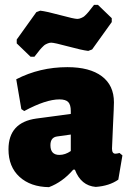

<svg xmlns="http://www.w3.org/2000/svg" viewBox="-20 -761 543 792"><path d="M384 -741 441 -686V-670L360 -557L344 -551Q318 -554 261 -569.5Q204 -585 191 -585Q187 -585 183 -584Q179 -583 174.5 -581Q170 -579 166.5 -577Q163 -575 158.5 -570.5Q154 -566 151.5 -563.5Q149 -561 144 -555Q139 -549 137 -546Q135 -543 129.5 -536.5Q124 -530 122 -527H106L49 -582V-598L130 -711L146 -717Q172 -714 229 -698.5Q286 -683 299 -683Q303 -683 307 -684Q311 -685 315.5 -687Q320 -689 323.5 -691Q327 -693 331.5 -697.5Q336 -702 338.5 -704.5Q341 -707 346 -713Q351 -719 353 -722Q355 -725 360.5 -731.5Q366 -738 368 -741ZM258 -484Q350 -484 400 -446.5Q450 -409 450 -339Q450 -322 446 -241Q442 -160 442 -148Q442 -127 456 -127Q462 -127 473 -130L485 -120L468 -20Q431 6 375 10Q314 5 289 -61H282Q238 -10 182 11Q106 10 60.5 -31.5Q15 -73 15 -145Q15 -256 130 -272L272 -291V-303Q272 -329 261.5 -340Q251 -351 225 -351Q169 -351 80 -303L68 -311L47 -434Q144 -484 258 -484ZM272 -206 215 -198Q188 -194 188 -162Q188 -122 225 -122Q249 -122 272 -138Z"/></svg>

Font: Alegreya Sans Black
Style: Regular
Weight: 900
Designer: Juan Pablo del Peral
Foundry: Huerta Tipografica
Version: Version 2.007